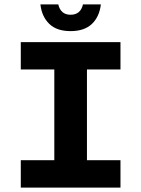

<svg xmlns="http://www.w3.org/2000/svg" viewBox="-20 -850 640 870"><path d="M163.1 -830.1H244.1Q254.9 -783.2 299.8 -783.2Q345.2 -783.2 356 -830.1H437Q430.7 -774.4 396.5 -741.7Q362.3 -709 299.8 -709Q237.3 -709 203.4 -741.7Q169.4 -774.4 163.1 -830.1ZM74.2 0V-124H226.1V-535.2H74.2V-659.2H525.9V-535.2H374V-124H525.9V0Z"/></svg>

Font: Office Code Pro D Bold
Style: Regular
Weight: 700
Designer: Nathan Rutzky & Paul D. Hunt
Foundry: Adobe Systems Incorporated
Version: Version 1.004;PS 001.004;hotconv 1.0.70;makeotf.lib2.5.58329